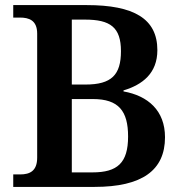

<svg xmlns="http://www.w3.org/2000/svg" viewBox="-20 -734 718 754"><path d="M32 0H351C538 0 628 -65 628 -195C628 -300 561 -358 465 -375V-379C539 -401 598 -446 598 -537C598 -661 505 -714 321 -714H32V-665H58C93 -665 126 -655 126 -602V-115C126 -63 98 -49 59 -49H32ZM316 -402H262V-657H314C413 -657 455 -627 455 -533C455 -440 418 -402 316 -402ZM343 -57H262V-345H345C446 -345 483 -298 483 -198C483 -94 441 -57 343 -57Z"/></svg>

Font: Noto Serif Gurmukhi SemiBold
Style: Regular
Weight: 600
Designer: Vaibhav Singh and the Monotype Design Team
Foundry: Monotype Imaging Inc.
Version: Version 2.004